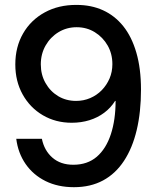

<svg xmlns="http://www.w3.org/2000/svg" viewBox="-20 -759 643 790"><path d="M284.2 11.2Q218.3 11.2 167.5 -13.9Q116.7 -39.1 85.4 -84.2Q54.2 -129.4 46.9 -188H152.3Q162.1 -139.6 195.6 -110.4Q229 -81.1 281.7 -81.1Q339.8 -81.1 378.2 -114Q416.5 -147 436 -206.3Q455.6 -265.6 455.6 -343.8H453.6Q436 -315.4 408.9 -295.2Q381.8 -274.9 347.9 -264.4Q314 -253.9 274.9 -253.9Q209 -253.9 156.2 -284.9Q103.5 -315.9 73.2 -370.4Q43 -424.8 43 -493.7Q43 -565.9 75 -621.3Q106.9 -676.8 164.1 -708Q221.2 -739.3 295.4 -738.8Q355.5 -738.8 403.8 -716.8Q452.1 -694.8 487.1 -651.4Q522 -607.9 541 -542.5Q560.1 -477.1 560.1 -390.1Q560.1 -297.9 542.5 -223.9Q524.9 -149.9 490.2 -97.2Q455.6 -44.4 404.1 -16.6Q352.5 11.2 284.2 11.2ZM293 -343.8Q324.2 -343.8 351.3 -355.5Q378.4 -367.2 398.7 -387.9Q418.9 -408.7 430.7 -436Q442.4 -463.4 442.4 -495.1Q442.4 -537.6 422.9 -571.8Q403.3 -606 370.1 -626.5Q336.9 -647 295.4 -647Q254.4 -647 220.9 -626.7Q187.5 -606.4 167.7 -571.8Q147.9 -537.1 147.9 -494.1Q147.9 -451.7 167.2 -417.5Q186.5 -383.3 219.2 -363.5Q252 -343.8 293 -343.8Z"/></svg>

Font: Inter 28pt Medium
Style: Regular
Weight: 500
Designer: Rasmus Andersson
Foundry: rsms
Version: Version 4.001;git-66647c0bb